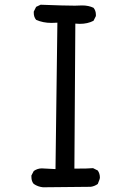

<svg xmlns="http://www.w3.org/2000/svg" viewBox="-20 -793 540 813"><path d="M162 0Q141 -2 123 -14Q113 -25 113 -44V-50L123 -69Q139 -80 157 -80L215 -77L223 -697L198 -696Q162 -696 133 -709Q123 -721 123 -738V-744L133 -764L152 -773Q253 -769 297 -769L328 -770Q355 -770 376 -760Q386 -748 386 -731V-725L376 -705Q351 -692 318 -692L299 -693L295 -79Q356 -79 374 -81L394 -71Q403 -58 403 -41Q403 -35 394 -14Q380 -4 364 -2Z"/></svg>

Font: Xiaolai SC
Style: Regular
Weight: 400
Designer: Nozomi Seto 瀬戸のぞみ
Version: Version 3.11;December 4, 2020;FontCreator 13.0.0.2613 64-bit